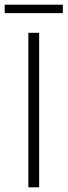

<svg xmlns="http://www.w3.org/2000/svg" viewBox="-24 -799 288 819"><path d="M97 0V-659H143V0ZM-4 -743V-779H244V-743Z"/></svg>

Font: Toshiba Sans Light
Style: Regular
Weight: 300
Designer: Paul D. Hunt
Foundry: Toshiba Corporation
Version: Version 2.020;PS 2.0;hotconv 1.0.86;makeotf.lib2.5.63406